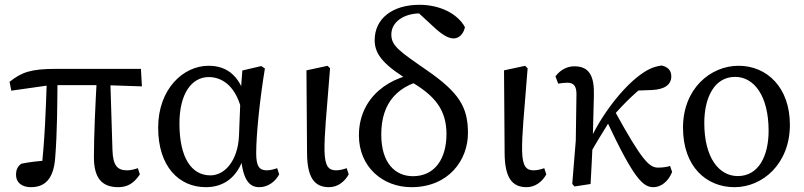

<svg xmlns="http://www.w3.org/2000/svg" viewBox="-20 -759 3318 792"><path d="M106.9 13.1C165.6 13.1 200.9 -20.8 207.6 -107.3C216.2 -214.2 216.3 -328.7 217.3 -440.8H173.5C169.3 -311 165 -181.5 150 -51.6L185.4 -97.2C143.4 -95.9 100.6 -90.5 67.3 -83.5C54.1 -73.1 46.1 -61.5 46.1 -37.4C46.1 -5.9 70.8 13.1 106.9 13.1ZM26.6 -385 188.1 -407.9H409.2L565.4 -402.7L561.3 -474.9H210.9C107 -474.9 69.3 -461 19.4 -421.5L26.6 -385ZM467.8 13.1C507.7 13.1 533.2 -4.5 557 -39.7L548.6 -65.3C534.9 -60.3 518.1 -56.4 504.9 -56.4C465.9 -56.4 445.9 -73.4 443.9 -140.1L434.6 -440.8H379.7C373.4 -328.7 367.4 -201 367.4 -110.4C367.4 -27 398.4 13.1 467.8 13.1Z M829.3 13.1C906.8 13.1 968.9 -31.8 992.1 -136.4L972.1 -135.6C978.1 -17.3 1007.3 13.1 1049.9 13.1C1084.8 13.1 1115.5 -9.3 1131.6 -39.7L1123.3 -65.3C1109.5 -60.3 1093.8 -56.4 1080.7 -56.4C1049.8 -56.4 1036.8 -72.7 1036.8 -127.1C1036.8 -204.9 1051.8 -350.1 1072.7 -476.4L1057.6 -486.5L979.6 -468.2L972.7 -375.2L965.8 -197.9C960.9 -96.8 907.8 -35.6 847.9 -35.6C770.5 -35.6 720.2 -107.2 720.2 -249.5C720.2 -372.8 770.5 -441.1 841.3 -441.1C899.3 -441.1 957.8 -399.8 979.1 -292.4L1001.6 -321.6C977.3 -444.7 918.4 -487.7 840.1 -487.7C736.4 -487.7 632.4 -392.4 632.4 -232.1C632.4 -71.3 719 13.1 829.3 13.1Z M1337.2 13.1C1373.2 13.1 1402 -9.9 1418.5 -39.7L1410.1 -65.3C1396.3 -60.3 1380.6 -56.4 1366.7 -56.4C1335.7 -56.4 1320.5 -72.2 1318.6 -135.5C1317.7 -203.9 1325.6 -277.8 1341.5 -477.4L1331.1 -487.5L1244.1 -468.8L1246.6 -125.1C1247.7 -28.9 1275.2 13.1 1337.2 13.1Z M1677.2 13.1C1830.9 13.1 1910.3 -98.8 1910.3 -209.9C1910.3 -316.7 1874.5 -376.5 1741.9 -468.4C1626 -548.6 1594.3 -570.1 1594.3 -616.7C1594.3 -668.8 1646.2 -703.8 1713.9 -703.8C1742.8 -703.8 1759.9 -698.6 1777.6 -685.8L1769 -716.6L1685.3 -725.2L1770.1 -646.9C1804 -615.2 1830.1 -600.5 1850.7 -600.5C1873.9 -600.5 1892.1 -618.9 1897.9 -647.2C1866.6 -703.3 1794.2 -739.2 1710.3 -739.2C1599.7 -739.2 1525.5 -683.1 1525.5 -593.1C1525.5 -531.1 1567.7 -486.6 1682.5 -417.6C1774.4 -362.3 1821.7 -305.3 1821.7 -205.7C1821.7 -104.4 1773.8 -32.2 1683.6 -32.2C1611.7 -32.2 1552.7 -84.2 1552.7 -204.3C1552.7 -334 1618.9 -415.2 1764.7 -435.7L1741 -460.2C1585.5 -451.6 1460.5 -356.2 1460.5 -200.5C1460.5 -71.2 1557.9 13.1 1677.2 13.1Z M2152.2 13.1C2188.2 13.1 2217 -9.9 2233.5 -39.7L2225.1 -65.3C2211.3 -60.3 2195.6 -56.4 2181.7 -56.4C2150.7 -56.4 2135.5 -72.2 2133.6 -135.5C2132.7 -203.9 2140.6 -277.8 2156.5 -477.4L2146.1 -487.5L2059.1 -468.8L2061.6 -125.1C2062.7 -28.9 2090.2 13.1 2152.2 13.1Z M2350 10.2 2416.1 0C2420 -59 2422 -117.8 2425 -176.5L2429.8 -365.1C2431.8 -442.8 2412.7 -485.5 2349.4 -485.5C2316.5 -485.5 2290.5 -469.1 2271.2 -444.2L2282.4 -414C2294.1 -415.9 2308 -417.8 2320.6 -417.8C2349.7 -417.8 2357.9 -399.8 2357.9 -369.8L2355.1 -179.5L2340.5 -0.2L2350 10.2ZM2405.3 -107.5C2440.9 -176.7 2469.9 -216 2502.7 -273.4C2555.9 -334.7 2610.2 -389.1 2679.1 -435.6L2580.2 -384.4L2669 -387.7C2719.3 -389.9 2749.1 -408.3 2749.1 -444.2C2749.1 -471.2 2731.9 -483.6 2709.5 -488.7C2675.2 -484.5 2646.7 -471.4 2607.5 -440.1C2537 -383.4 2444.4 -264.8 2397.9 -143.7L2405.3 -107.5ZM2675.6 13.1C2706 13.1 2736.5 -9.8 2752.5 -49.3L2744.1 -74.6C2734 -70.6 2715.3 -67.6 2694.3 -67.6C2658.9 -67.6 2628.6 -95 2514.5 -303.4L2480.5 -264.9C2594.9 -20.9 2632.2 13.1 2675.6 13.1Z M3010 13.1C3125.5 13.1 3238.3 -83 3238.3 -244.3C3238.3 -398.9 3143.1 -487.7 3026.7 -487.7C2910.1 -487.7 2797.4 -392.7 2797.4 -232.5C2797.4 -71.2 2893.8 13.1 3010 13.1ZM3023.2 -32.7C2946.6 -32.7 2885.2 -107.3 2885.2 -251.9C2885.2 -356 2926.4 -441.9 3012.4 -441.9C3090 -441.9 3150.5 -364.2 3150.5 -219.6C3150.5 -115.8 3109.4 -32.7 3023.2 -32.7Z"/></svg>

Font: Source Serif Variable
Style: Regular
Weight: 389
Designer: Frank Grießhammer
Foundry: Adobe Systems Incorporated
Version: Version 3.001;hotconv 1.0.111;makeotfexe 2.5.65597